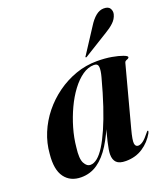

<svg xmlns="http://www.w3.org/2000/svg" viewBox="-125 -746 742 846"><g transform="rotate(-20 246.5 -323.0)"><path d="M391 -115.5Q378 -67 380.2 -51.5Q382.5 -36 395.5 -36Q406 -36 418.5 -45Q431 -54 449.5 -77.5Q452.5 -81.5 454 -82.8Q455.5 -84 457 -83.5Q459 -83.5 458.8 -80.8Q458.5 -78 456 -72.5Q435.5 -36 401.2 -13.5Q367 9 321.5 9Q291 9 278 -4Q265 -17 265 -42Q265 -51 267.2 -65.2Q269.5 -79.5 274 -98.8Q278.5 -118 284.8 -141.8Q291 -165.5 299 -193L303.5 -190.5Q280 -128.5 252 -83.8Q224 -39 189.8 -15Q155.5 9 112.5 9Q61.5 9 35 -27.2Q8.5 -63.5 16 -135.5Q19.5 -184.5 38.5 -230.5Q57.5 -276.5 89 -315.8Q120.5 -355 161.8 -384.8Q203 -414.5 251 -431.5Q299 -448.5 351 -448.5Q389 -448.5 419.8 -443Q450.5 -437.5 469 -430.5Q487.5 -423.5 487.5 -418.5Q487.5 -413.5 482.8 -411.5Q478 -409.5 473 -407.2Q468 -405 466.5 -399ZM136 -121.5Q129.5 -71 140.5 -49.8Q151.5 -28.5 169 -28.5Q185 -28.5 202 -42.2Q219 -56 236.5 -84Q254 -112 272.2 -153.5Q290.5 -195 309 -250.2Q327.5 -305.5 346 -375Q354 -404.5 352.5 -420.8Q351 -437 332.5 -437Q305 -437 278.5 -418.5Q252 -400 228 -368Q204 -336 185 -295.2Q166 -254.5 153 -210Q140 -165.5 136 -121.5ZM386 -600Q403 -627.5 421 -642Q439 -656.5 458.5 -656.5Q480.5 -656.5 487.8 -643.8Q495 -631 491.5 -617Q486 -596 469.2 -580.5Q452.5 -565 431 -552.5L316 -481.5Q314.5 -480.5 312.8 -480.2Q311 -480 310.5 -481.5Q309.5 -482.5 310.2 -484Q311 -485.5 312.5 -487Z"/></g></svg>

Font: Fraunces 120pt SemiBold
Style: Italic
Weight: 600
Italic angle: -16°
Version: Version 1.000;[b76b70a41]